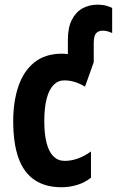

<svg xmlns="http://www.w3.org/2000/svg" viewBox="-20 -785 496 815"><path d="M241.2 9.8Q172.9 9.8 127.2 -20.8Q81.5 -51.3 58.8 -113.5Q36.1 -175.8 36.1 -271Q36.1 -354 58.1 -418.7Q80.1 -483.4 126 -520.3Q171.9 -557.1 243.2 -557.1Q250.5 -557.1 257.1 -556.6Q263.7 -556.2 268.1 -555.2V-615.2Q268.1 -667.5 284.7 -700.4Q301.3 -733.4 329.8 -749.3Q358.4 -765.1 393.1 -765.1Q416 -765.1 432.6 -760.3Q449.2 -755.4 456.1 -751V-645Q449.2 -647.9 439 -651.4Q428.7 -654.8 415 -654.8Q397.9 -654.8 387.9 -643.6Q377.9 -632.3 377.9 -602.1V-521L340.8 -417Q318.4 -430.7 296.6 -437.3Q274.9 -443.8 252.9 -443.8Q226.1 -443.8 207 -424.1Q188 -404.3 178 -366Q168 -327.6 168 -271Q168 -214.8 178 -177.2Q188 -139.6 207.3 -120.8Q226.6 -102.1 254.9 -102.1Q282.7 -102.1 311 -112.3Q339.4 -122.6 366.2 -142.1V-30.8Q339.8 -9.8 307.4 0Q274.9 9.8 241.2 9.8Z"/></svg>

Font: Open Sans Condensed
Style: Regular
Weight: 400
Width: 3
Designer: Monotype Design Team
Foundry: Monotype Imaging Inc.
Version: Version 3.000